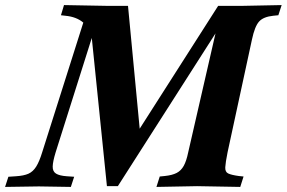

<svg xmlns="http://www.w3.org/2000/svg" viewBox="-63 -733 1129 756"><path d="M-43 3 -30 -37 0 -39Q31 -41 49 -49Q67 -57 79.5 -77Q92 -97 103 -133L265 -644Q238 -667 194 -671L177 -673L189 -713L354 -710H441L492 -174L407 -101L796 -710H895L1046 -713L1033 -673L1013 -671Q974 -667 957 -648Q940 -629 929 -577L833 -133Q825 -93 824 -74.5Q823 -56 835.5 -50Q848 -44 877 -40L896 -38L883 3L713 0L553 3L566 -38L586 -40Q615 -43 632.5 -52Q650 -61 660.5 -80Q671 -99 678 -133L804 -682H837L401 0H358L295 -617H309L156 -133Q145 -97 144.5 -77.5Q144 -58 157.5 -49.5Q171 -41 200 -39L229 -37L216 3L90 1Z"/></svg>

Font: Baskervville
Style: Bold Italic
Weight: 700
Italic angle: -18°
Version: Version 1.100